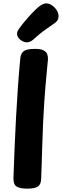

<svg xmlns="http://www.w3.org/2000/svg" viewBox="-20 -1113 369 1143"><path d="M100.8 -765.2Q103.6 -796.1 122.4 -809.1Q141.2 -822 188.2 -822Q222.6 -822 239.4 -813.1Q256.3 -804.1 261.4 -789.7Q266.4 -775.2 265.4 -759.2Q263.4 -731.2 257.3 -672.2Q251.2 -613.1 243.7 -508.1Q236.2 -403 231.2 -236Q230.2 -183 228.2 -134.8Q226.2 -86.7 225 -49.1Q224.2 -14.7 205.4 -2.3Q186.6 10 143.2 10Q97.8 10 78.4 -2.7Q59.1 -15.4 60.1 -53Q63.1 -139.2 66.7 -229.6Q70.3 -319.9 75.3 -410.8Q80.3 -501.7 86.4 -591.2Q92.6 -680.7 100.8 -765.2ZM139.1 -861.1Q119.7 -861.1 100.6 -876.6Q81.6 -892 81.6 -912.2Q81.6 -920.7 84.8 -927.7Q88.1 -934.8 92.8 -941.2Q108.4 -963.3 130.7 -989.9Q153 -1016.4 175.6 -1039.7Q198.1 -1063 212.9 -1074.6Q223.4 -1083.1 234.3 -1087.9Q245.1 -1092.8 256 -1092.8Q272.7 -1092.8 289.7 -1081.1Q306.7 -1069.4 317.6 -1052.1Q328.6 -1034.7 328.6 -1016.4Q328.6 -993.4 309.9 -978.7Q295.1 -967.8 255.7 -940.3Q216.2 -912.8 177.1 -876.8Q159.9 -861.1 139.1 -861.1Z"/></svg>

Font: Playpen Sans Deva
Style: Regular
Weight: 400
Designer: Pooja Saxena, Gunjan Panchal, Laura Meseguer, Veronika Burian, José Scaglione
Foundry: TypeTogether
Version: Version 2.000